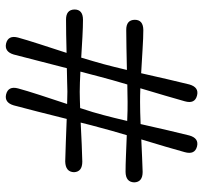

<svg xmlns="http://www.w3.org/2000/svg" viewBox="-40 -702 747 708"><g transform="rotate(90 334.0 -348.5)"><path d="M369 -25Q358.5 10 328.5 3Q297 -5 306.5 -41Q315 -72.5 331 -121.8Q347 -171 364 -222Q336.5 -223 318.5 -223Q301 -222.5 278.8 -222Q256.5 -221.5 232 -221Q218 -167 204.2 -113Q190.5 -59 181.5 -25Q171 10 140.5 3Q109.5 -5 119 -41Q127.5 -72 143.2 -120.5Q159 -169 175.5 -220Q140 -219 107.5 -218.5Q75 -218 53.5 -218Q16.5 -217.5 15.5 -249Q15.5 -280.5 53.5 -280.5Q78 -280.5 115.5 -278.5Q153 -276.5 193 -274Q200 -297.5 206.2 -318.5Q212.5 -339.5 217 -356.5Q222 -374 227.2 -396Q232.5 -418 238.5 -442.5Q196.5 -441.5 156.8 -440.8Q117 -440 91.5 -440Q54 -439.5 53.5 -471.5Q53.5 -502.5 91 -503Q119 -503 162.5 -500.2Q206 -497.5 250.5 -495Q262 -545.5 273 -593.5Q284 -641.5 292 -673Q302.5 -709 333 -701Q364.5 -693 354 -656Q346 -627 333 -583Q320 -539 306 -492Q320 -491.5 333 -491.2Q346 -491 356.5 -491Q373 -491 394 -491.5Q415 -492 438 -493Q449.5 -544 460.8 -592.8Q472 -641.5 480 -672.5Q490 -708.5 520.5 -701Q552 -693 541.5 -655.5Q534 -627.5 521.2 -584.5Q508.5 -541.5 494.5 -495.5Q529 -497 560.8 -498.5Q592.5 -500 614.5 -500.5Q652 -500.5 653 -469.5Q652 -438 614 -437.5Q590 -437.5 553.8 -439Q517.5 -440.5 479 -442Q470.5 -413.5 463.2 -388Q456 -362.5 451 -343Q447 -328.5 442.2 -310.5Q437.5 -292.5 432.5 -272Q473 -274 512 -275.8Q551 -277.5 576.5 -278Q614 -278 615.5 -247.5Q614.5 -216 576 -215Q549 -215.5 506 -217.2Q463 -219 419 -220.5Q405.5 -166 391.8 -112.5Q378 -59 369 -25ZM263.5 -343Q259.5 -328 254.8 -309.8Q250 -291.5 244.5 -271Q265.5 -270 284.5 -269.2Q303.5 -268.5 319 -268.5Q331.5 -268.5 346.8 -269Q362 -269.5 379 -270Q387 -294.5 393.8 -316.5Q400.5 -338.5 405 -356.5Q410 -374 415.2 -396.2Q420.5 -418.5 426.5 -443.5Q406.5 -444.5 388.5 -444.8Q370.5 -445 356 -445Q343 -445 326.5 -444.5Q310 -444 292 -444Q283.5 -415 276 -389Q268.5 -363 263.5 -343Z"/></g></svg>

Font: Fraunces 9pt Soft SemiBold
Style: Regular
Weight: 600
Version: Version 1.000;[b76b70a41]